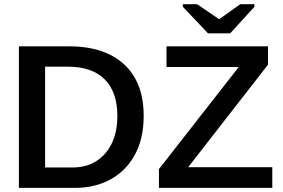

<svg xmlns="http://www.w3.org/2000/svg" viewBox="-20 -913 1373 933"><path d="M678.2 -349.6Q678.2 -239.7 635.7 -161.6Q593.3 -83.5 517.8 -41.7Q442.4 0 343.3 0H71.8V-688H314Q487.8 -688 583 -600.3Q678.2 -512.7 678.2 -349.6ZM550.3 -349.6Q550.3 -466.3 488.5 -527.6Q426.8 -588.9 311 -588.9H199.2V-99.1H331.5Q398.4 -99.1 447.3 -129.6Q496.1 -160.2 523.2 -216.3Q550.3 -272.5 550.3 -349.6ZM1303.2 -100.6V0H752.4V-91.3L1140.1 -587.4H789.1V-688H1282.2V-598.6L894.5 -100.6ZM1216.3 -879.9 1098.6 -751H990.7L868.7 -879.9V-892.6H937.5L1043.9 -820.3H1045.9L1147.5 -892.6H1216.3Z"/></svg>

Font: Arimo SemiBold
Style: Regular
Weight: 600
Designer: Steve Matteson
Foundry: Monotype Imaging Inc.
Version: Version 1.33